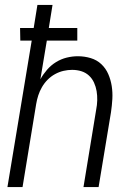

<svg xmlns="http://www.w3.org/2000/svg" viewBox="-20 -755 540 775"><path d="M10 0 108 -591H62L61 -642H116L131 -735H192L177 -642H292V-591H169L143 -435Q154 -455 170 -473.5Q186 -492 206.5 -504.5Q227 -517 249.5 -522.5Q272 -528 294 -528Q321 -528 346 -520.5Q371 -513 389 -496Q407 -479 417 -456Q427 -433 431 -407.5Q435 -382 433.5 -355.5Q432 -329 428 -302L378 0H317L368 -311Q372 -331 372.5 -350Q373 -369 370 -387Q367 -405 359.5 -421.5Q352 -438 339 -450Q326 -462 308.5 -467.5Q291 -473 271 -473Q254 -473 236.5 -469Q219 -465 202.5 -456Q186 -447 172.5 -433.5Q159 -420 149.5 -403.5Q140 -387 134.5 -370Q129 -353 126 -335L71 0Z"/></svg>

Font: Iosevka Light Oblique
Style: Regular
Weight: 300
Italic angle: -9°
Monospace: yes
Designer: Belleve Invis
Foundry: Belleve Invis
Version: Version 32.5.0; ttfautohint (v1.8.4)